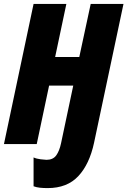

<svg xmlns="http://www.w3.org/2000/svg" viewBox="-25 -734 649 978"><path d="M217.8 224.1Q196.3 224.1 178.2 222.2Q160.2 220.2 146 214.8V67.9Q160.2 74.7 182.1 77.4Q204.1 80.1 211.9 80.1Q245.1 80.1 261.5 57.4Q277.8 34.7 286.1 -4.9L348.1 -297.9H225.1L162.1 0H-4.9L146 -713.9H313L255.9 -443.8H378.9L437 -713.9H604L454.1 -6.8Q430.7 102.5 373.8 163.3Q316.9 224.1 217.8 224.1Z"/></svg>

Font: Open Sans Condensed ExtraBold
Style: Italic
Weight: 800
Width: 3
Italic angle: -12°
Designer: Monotype Design Team
Foundry: Monotype Imaging Inc.
Version: Version 3.003; ttfautohint (v1.8.4)